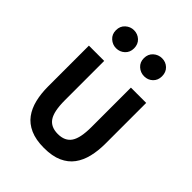

<svg xmlns="http://www.w3.org/2000/svg" viewBox="-213 -858 986 986"><g transform="rotate(45 280.0 -364.5)"><path d="M279 13Q220 13 179.5 -5Q139 -23 115.5 -55Q92 -87 81.5 -130.5Q71 -174 71 -226V-522H182V-236Q182 -156 205 -122Q228 -88 279 -88Q330 -88 353 -122Q376 -156 376 -236V-522H487V-226Q487 -174 476.5 -130.5Q466 -87 442.5 -55Q419 -23 379 -5Q339 13 279 13ZM383 -611Q356 -611 336 -629Q316 -647 316 -676Q316 -706 336 -724Q356 -742 383 -742Q410 -742 429 -724Q448 -706 448 -676Q448 -647 429 -629Q410 -611 383 -611ZM179 -611Q153 -611 133 -629Q113 -647 113 -676Q113 -706 133 -724Q153 -742 179 -742Q206 -742 225.5 -724Q245 -706 245 -676Q245 -647 225.5 -629Q206 -611 179 -611Z"/></g></svg>

Font: Ubuntu Sans Mono Medium
Style: Regular
Weight: 500
Monospace: yes
Designer: Dalton Maag Ltd
Foundry: Dalton Maag Ltd
Version: Version 1.006